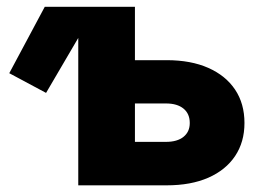

<svg xmlns="http://www.w3.org/2000/svg" viewBox="-20 -556 785 576"><path d="M118.2 -277.3 7.8 -336.4 114.3 -535.6H269.5ZM318.4 -375.5H480Q552.7 -375.5 605 -352.3Q657.2 -329.1 685.3 -287.1Q713.4 -245.1 713.4 -187Q713.4 -129.9 685.3 -87.9Q657.2 -45.9 605 -22.9Q552.7 0 480 0H214.8V-535.6H384.8V-130.4H478Q511.7 -130.4 530.5 -145.5Q549.3 -160.6 549.3 -187Q549.3 -214.8 530.5 -230.2Q511.7 -245.6 478 -245.6H318.4Z"/></svg>

Font: Inter 20pt ExtraBold
Style: Regular
Weight: 800
Version: Version 4.001;git-66647c0bb